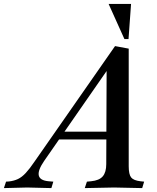

<svg xmlns="http://www.w3.org/2000/svg" viewBox="-89 -960 805 983"><path d="M-69 3 -58 -30 -43 -31Q-17 -34 3 -43.5Q23 -53 43 -74.5Q63 -96 88 -133L500 -724L570 -711V-109Q570 -67 582.5 -51.5Q595 -36 630 -32L649 -30L639 3L495 0L345 3L356 -30L377 -32Q419 -36 437 -57Q455 -78 455 -120L457 -628L492 -647L137 -136Q104 -88 109.5 -62Q115 -36 160 -32L184 -30L174 3L50 0ZM196 -246 221 -286H494L486 -246ZM569 -760H548L467 -940H582Z"/></svg>

Font: Baskervville SemiBold
Style: Italic
Weight: 600
Italic angle: -18°
Version: Version 1.100